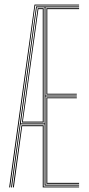

<svg xmlns="http://www.w3.org/2000/svg" viewBox="-20 -820 391 840"><path d="M20 0 131 -800H326V-796H134L24.2 0ZM28.2 0 138 -792H326V-788H179V-402H316V-398H179V-12H326V-8H175V-276H70L32.2 0ZM36.2 0 74 -272H171V-4H326V0H167V-268H77L40.5 0ZM71 -280H175V-788H141ZM76 -284 145 -784H171V-284ZM80 -288H167V-780H148ZM183 -406V-784H326V-780H187V-410H316V-406ZM183 -16V-394H316V-390H187V-20H326V-16Z"/></svg>

Font: Big Shoulders Inline Display SC Thin
Style: Regular
Weight: 100
Designer: Patric King
Foundry: XO Type Co
Version: Version 2.002